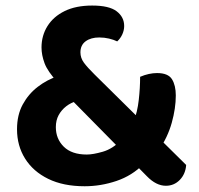

<svg xmlns="http://www.w3.org/2000/svg" viewBox="-20 -642 703 678"><path d="M541 -111.9 486.4 -62.3Q446.7 -21.8 391.3 -3Q335.9 15.7 279 15.7Q203.6 15.7 150.3 -10.4Q97.1 -36.4 68.6 -81.9Q40.1 -127.4 40.1 -185.6Q40.1 -235.9 60.2 -272.9Q80.3 -310 113.2 -335.3Q146.1 -360.6 184.1 -373L250.4 -284.9Q230.5 -279.6 213.8 -266.7Q197.1 -253.7 187.1 -235.5Q177.2 -217.2 177.2 -193.1Q177.2 -151.6 205.3 -123.9Q233.4 -96.3 286.4 -96.3Q308.8 -96.3 343.2 -106.3Q377.7 -116.2 408.9 -148.1L452.2 -213.5Q465.2 -246.5 470 -289.1Q474.8 -331.6 474.8 -370.8Q490.9 -377.6 505.8 -380.8Q520.6 -384 534.6 -384Q573.7 -384 587.3 -362.2Q600.8 -340.4 600.8 -304.9Q600.8 -259.6 586.5 -208.4Q572.1 -157.2 541 -111.9ZM565.7 14Q531.5 14 498.7 -19.7L210.5 -312L184.1 -350.6Q148.1 -389.7 137.3 -418.8Q126.6 -447.9 126.6 -474.3Q126.6 -516.1 147.6 -549.8Q168.6 -583.4 208.3 -602.9Q248.1 -622.4 305.5 -622.4Q365.6 -622.4 392 -602.1Q418.5 -581.8 418.5 -550.2Q418.5 -535.4 412 -520.9Q405.5 -506.5 393.9 -495.8Q381.5 -501.9 364.9 -505.8Q348.4 -509.7 330.4 -509.7Q300.9 -509.7 282.4 -496.2Q264 -482.6 264 -457Q264 -437.4 276.4 -420.5Q288.9 -403.6 313.9 -379L637.4 -59.5Q635.1 -27.5 614.9 -6.7Q594.7 14 565.7 14Z"/></svg>

Font: Baloo Bhaina 2
Style: Regular
Weight: 400
Designer: Yesha Goshar, Manish Minz, Shuchita Grover and Ek Type
Foundry: Ek Type
Version: Version 1.700